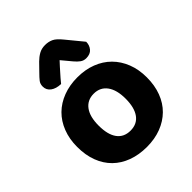

<svg xmlns="http://www.w3.org/2000/svg" viewBox="-208 -857 996 996"><g transform="rotate(-45 290.0 -359.0)"><path d="M545 -241Q545 -182 527 -134.5Q509 -87 475.5 -54Q442 -21 395 -3Q348 15 290 15Q232 15 184.5 -2.5Q137 -20 103.5 -53Q70 -86 52 -133.5Q34 -181 34 -241Q34 -299 52.5 -346.5Q71 -394 104.5 -427Q138 -460 185.5 -478Q233 -496 290 -496Q347 -496 394 -478Q441 -460 474.5 -426.5Q508 -393 526.5 -346Q545 -299 545 -241ZM290 -376Q243 -376 217 -341Q191 -306 191 -241Q191 -174 216.5 -139.5Q242 -105 290 -105Q338 -105 363.5 -140Q389 -175 389 -241Q389 -305 363 -340.5Q337 -376 290 -376ZM288 -624Q275 -610 264.5 -598.5Q254 -587 244.5 -576Q235 -565 225.5 -554.5Q216 -544 206 -531Q171 -532 150 -547.5Q129 -563 129 -589Q129 -608 139 -621Q149 -634 169 -654L208 -694Q225 -711 244.5 -722Q264 -733 290 -733Q314 -733 334 -724Q354 -715 379 -684L453 -594Q453 -569 438 -551Q423 -533 393 -533Q375 -533 361 -543Q347 -553 333 -570Z"/></g></svg>

Font: Baloo Chettan 2
Style: Bold
Weight: 700
Designer: Maithili Shingre, Unnati Kotecha and Ek Type
Foundry: Ek Type
Version: Version 1.640;hotconv 1.0.111;makeotfexe 2.5.65597; ttfautoh